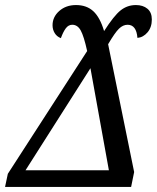

<svg xmlns="http://www.w3.org/2000/svg" viewBox="-50 -740 621 760"><path d="M-19 -52 295 -538Q282 -597 269.5 -619.5Q257 -642 236 -642Q221 -642 210.5 -628Q200 -614 191 -589Q175 -595 166.5 -609Q158 -623 158 -640Q158 -673 184.5 -696.5Q211 -720 251 -720Q293 -720 319.5 -695.5Q346 -671 362 -617Q401 -678 427.5 -699Q454 -720 488 -720Q516 -720 533.5 -705.5Q551 -691 551 -663Q551 -632 534 -612Q517 -592 494 -590Q490 -642 455 -642Q437 -642 421 -626.5Q405 -611 378 -565L481 -59L469 0H-30ZM381 -66 308 -470 51 -66Z"/></svg>

Font: Noto Serif Narrow
Style: Italic
Weight: 400
Width: 4
Italic angle: -12°
Designer: Monotype Design Team
Foundry: Monotype Imaging Inc.
Version: Version 1.001